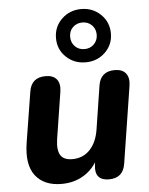

<svg xmlns="http://www.w3.org/2000/svg" viewBox="-56 -843 697 898"><g transform="rotate(-5 293.0 -393.5)"><path d="M50.9 -198.4 88.5 -432.7Q98.7 -498.4 165.7 -498.4Q201.2 -498.4 217.6 -478.1Q234.1 -457.7 228.5 -420.4L193.9 -200Q186.5 -150 201.4 -125.3Q216.2 -100.7 257.1 -100.7Q307 -100.7 339.5 -134.8Q371.9 -168.9 381.3 -228.2L413.2 -432.7Q423.5 -498.4 490.3 -498.4Q525.8 -498.4 542.2 -477.7Q558.7 -456.9 553 -419.6L496.3 -58.2Q486.1 8.4 419.3 8.4Q385.2 8.4 370 -9.9Q354.9 -28.3 359.7 -64.6L369.1 -130.8L373.7 -98.3Q347.2 -45.3 301.6 -17.5Q255.9 10.4 197.1 10.4Q114.9 10.4 74.4 -41.9Q33.9 -94.2 50.9 -198.4ZM229.8 -671Q229.8 -724.3 267.2 -760.4Q304.7 -796.5 358.8 -796.5Q412.9 -796.5 450.2 -760.4Q487.6 -724.3 487.6 -671Q487.6 -617.8 450.1 -582.1Q412.7 -546.4 358.6 -546.4Q304.5 -546.4 267.1 -582.1Q229.8 -617.8 229.8 -671ZM421 -671Q421 -697.6 403.4 -715.5Q385.8 -733.4 358.9 -733.4Q331.9 -733.4 314.1 -716.1Q296.3 -698.8 296.3 -671.4Q296.3 -644.1 313.9 -626.3Q331.5 -608.5 358.5 -608.5Q385.5 -608.5 403.2 -626.5Q421 -644.5 421 -671Z"/></g></svg>

Font: SN Pro Thin
Style: Italic
Weight: 200
Italic angle: -9°
Designer: Tobias Whetton
Foundry: Supernotes
Version: Version 1.003;Glyphs 3.3 (3324)